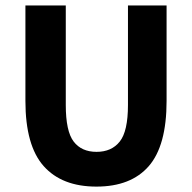

<svg xmlns="http://www.w3.org/2000/svg" viewBox="-20 -672 705 704"><path d="M73.2 -651.9H221.2V-287.1Q221.2 -190.9 250 -153.1Q278.8 -115.2 334 -115.2Q389.2 -115.2 419.2 -153.1Q449.2 -190.9 449.2 -287.1V-651.9H590.8V-301.8Q590.8 -137.7 525.4 -62.7Q460 12.2 333.5 12.2Q207 12.2 140.1 -63Q73.2 -138.2 73.2 -301.8Z"/></svg>

Font: SourceSansPro-Bold
Style: Bold
Weight: 700
Designer: Paul D. Hunt
Foundry: Adobe Systems Incorporated
Version: Version 1.050;PS Version 1.000;hotconv 1.0.70;makeotf.lib2.5